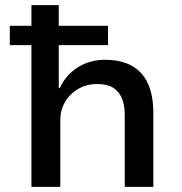

<svg xmlns="http://www.w3.org/2000/svg" viewBox="-20 -725 707 745"><path d="M102 0V-550H18V-625H102V-705H208V-625H399V-550H208V-383H212Q235 -434 281.5 -463.5Q328 -493 388 -493Q480 -493 527.5 -441.5Q575 -390 575 -286V0H464V-280Q464 -317 453 -343.5Q442 -370 419 -384.5Q396 -399 357 -399Q316 -399 283.5 -380Q251 -361 232.5 -329.5Q214 -298 214 -260V0Z"/></svg>

Font: Nunito Sans 7pt SemiBold
Style: Regular
Weight: 600
Designer: Vernon Adams
Foundry: Vernon Adams
Version: Version 3.101;gftools[0.9.27]